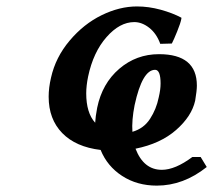

<svg xmlns="http://www.w3.org/2000/svg" viewBox="-20 -460 665 599"><path d="M407.2 -439.9Q443.8 -439.9 481.2 -429.7Q518.6 -419.4 545.9 -404.8V-401.9Q543.5 -388.2 532.7 -361.8Q522 -335.4 516.1 -324.2L480 -323.2Q468.3 -355.5 445.6 -373.3Q422.9 -391.1 398.9 -391.1Q353.5 -391.1 312.3 -344.2Q271 -297.4 254.9 -221.2Q249 -192.4 249 -168.9Q249 -107.9 276.9 -77.1Q277.8 -95.7 283.2 -124Q298.8 -199.7 352.1 -245.4Q405.3 -291 476.1 -291Q594.2 -291 594.2 -192.9Q594.2 -177.2 588.9 -146Q578.1 -97.2 529.3 -54.4Q480.5 -11.7 402.8 3.9Q428.2 69.8 484.9 69.8Q526.4 69.8 580.1 29.8H606L625 61Q552.2 119.1 469.2 119.1Q407.7 119.1 361.1 88.9Q314.5 58.6 293.9 7.8Q216.3 -1.5 174.1 -44.9Q131.8 -88.4 131.8 -158.2Q131.8 -186.5 139.2 -217.8Q153.3 -281.2 197.3 -333.3Q241.2 -385.3 297.1 -412.6Q353 -439.9 407.2 -439.9ZM399.9 -131.8Q390.6 -84.5 393.1 -48.8Q428.7 -59.1 448.2 -89.4Q467.8 -119.6 475.1 -155.8Q481 -180.2 481 -199.2Q481 -242.2 463.9 -242.2Q423.8 -242.2 399.9 -131.8Z"/></svg>

Font: Linear Smooth
Style: Bold Italic
Weight: 700
Designer: Philipp H. Poll, Flanker
Foundry: Philipp H. Poll, reworked by Flanker
Version: Version 1.061 | FøM Fix